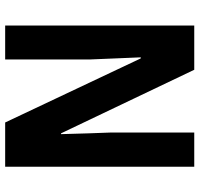

<svg xmlns="http://www.w3.org/2000/svg" viewBox="-34 -720 754 725"><g transform="rotate(90 342.5 -357.0)"><path d="M609 0H442L200 -512H196Q199 -449 200.5 -405.5Q202 -362 204 -321V0H76V-714H243L483 -211H486Q484 -275 483 -314.5Q482 -354 480 -397V-714H609Z"/></g></svg>

Font: Noto Sans Gurmukhi Condensed
Style: Bold
Weight: 700
Width: 3
Designer: Jelle Bosma - Monotype Design Team
Foundry: Monotype Imaging Inc.
Version: Version 2.004; ttfautohint (v1.8.4.7-5d5b)